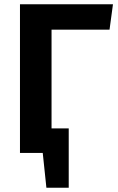

<svg xmlns="http://www.w3.org/2000/svg" viewBox="-20 -712 549 894"><path d="M490 -574H220V-114H300V162H196L179 0H73V-692H506Z"/></svg>

Font: FiraGO SemiBold
Style: Regular
Weight: 600
Designer: bBox Type
Foundry: bBox Type GmbH
Version: Version 1.001;PS 001.001;hotconv 1.0.88;makeotf.lib2.5.64775